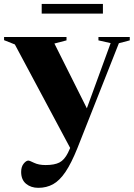

<svg xmlns="http://www.w3.org/2000/svg" viewBox="-35 -694 658 944"><path d="M153.5 229.5Q117 229.5 93 209.5Q69 189.5 69 151.5Q69 126 81.2 110.8Q93.5 95.5 104.5 95.5Q110 95.5 132.5 106.5Q155 117.5 189.5 117.5Q232.5 117.5 257 105Q281.5 92.5 299 57.5L310 33.5L38 -475.5L-15 -496.5V-512H292V-495.5L232.5 -480L392 -161.5L509 -482L449 -495.5V-512H603V-495.5L549.5 -481.5L345.5 34.5Q315.5 109 286.8 151.5Q258 194 225.8 211.8Q193.5 229.5 153.5 229.5ZM170 -627V-674.5H471V-627Z"/></svg>

Font: Newsreader 72pt
Style: Bold
Weight: 700
Designer: Hugues Gentile
Foundry: Production Type
Version: Version 1.003; ttfautohint (v1.8.3)